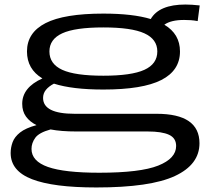

<svg xmlns="http://www.w3.org/2000/svg" viewBox="-20 -607 928 847"><path d="M405 220Q215 220 121 183.5Q27 147 27 68Q27 44 35.5 20.5Q44 -3 68.5 -22.5Q93 -42 141 -55Q111 -70 94.5 -93Q78 -116 78 -149Q78 -221 167 -261Q99 -302 99 -380Q99 -463 181 -505Q263 -547 436 -547Q566 -547 645 -523Q682 -587 798 -587Q826 -587 861 -583L852 -514Q836 -517 821.5 -518Q807 -519 792 -519Q734 -519 705 -498Q774 -457 774 -380Q774 -296 691.5 -254Q609 -212 436 -212Q299 -212 218 -238Q195 -226 182.5 -210.5Q170 -195 170 -175Q170 -105 309 -105H671Q860 -105 860 25Q860 119 751.5 169.5Q643 220 405 220ZM436 -273Q560 -273 617 -299Q674 -325 674 -380Q674 -434 617 -460Q560 -486 436 -486Q311 -486 254.5 -460Q198 -434 198 -380Q198 -325 254.5 -299Q311 -273 436 -273ZM119 50Q119 104 191.5 129.5Q264 155 418 155Q599 155 678 123.5Q757 92 757 37Q757 2 725.5 -12.5Q694 -27 632 -27H317Q250 -27 203 -36Q152 -22 135.5 1Q119 24 119 50Z"/></svg>

Font: Georama ExtraExtended
Style: Regular
Weight: 400
Width: 8
Designer: Jean-Baptiste Levee
Foundry: Production Type
Version: Version 1.000